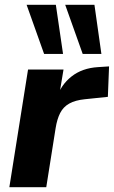

<svg xmlns="http://www.w3.org/2000/svg" viewBox="-20 -781 475 801"><path d="M19 0 97 -491H245L225 -371H216Q234 -427 278.5 -462Q323 -497 389 -501L435 -504L430 -377L334 -367Q294 -363 269 -349Q244 -335 231 -309.5Q218 -284 212 -246L173 0ZM325 -556 252 -761H374L403 -556ZM164 -556 91 -761H213L243 -556Z"/></svg>

Font: Nunito Sans 12pt ExtraBold
Style: Italic
Weight: 800
Italic angle: -9°
Designer: Vernon Adams
Foundry: Vernon Adams
Version: Version 3.101;gftools[0.9.27]